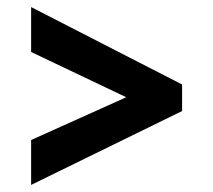

<svg xmlns="http://www.w3.org/2000/svg" viewBox="-20 -632 603 543"><path d="M68 -109 495 -318V-393L68 -612V-485L337 -357L68 -236Z"/></svg>

Font: Noto Sans Mono SemiCondensed ExtraBold
Style: Regular
Weight: 800
Width: 4
Designer: Monotype Design Team
Foundry: Monotype Imaging Inc.
Version: Version 2.014